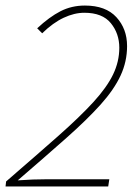

<svg xmlns="http://www.w3.org/2000/svg" viewBox="-28 -672 504 692"><path d="M-8 0 -6 -18Q104 -113 182 -182Q260 -251 308.5 -304Q357 -357 379.5 -403.5Q402 -450 402 -500Q402 -551 371.5 -588.5Q341 -626 276 -626Q240 -626 201.5 -608Q163 -590 124 -552L106 -570Q150 -611 190 -631.5Q230 -652 278 -652Q353 -652 391.5 -610Q430 -568 430 -506Q430 -450 406.5 -399.5Q383 -349 334.5 -295Q286 -241 211.5 -175Q137 -109 36 -22Q63 -24 90 -25Q117 -26 144 -26H366L362 0Z"/></svg>

Font: Source Sans 3 ExtraLight
Style: Italic
Weight: 250
Italic angle: -11°
Designer: Paul D. Hunt
Foundry: Adobe
Version: Version 3.046;hotconv 1.0.118;makeotfexe 2.5.65603